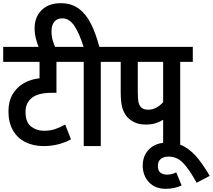

<svg xmlns="http://www.w3.org/2000/svg" viewBox="-20 -916 1335 1204"><path d="M451 -528H334V-334H305Q221 -334 182 -304Q164 -291 152 -268.5Q140 -246 140 -214Q140 -150 174.5 -123Q209 -96 256 -96Q294 -96 324.5 -106Q355 -116 389 -135L425 -42Q385 -21 343 -10.5Q301 0 253 0Q189 0 139 -25Q89 -50 61 -99Q33 -148 33 -218Q33 -281 59.5 -325.5Q86 -370 130.5 -395Q175 -420 228 -425V-528H0V-622H451Z M505 -528H438V-622H504Q477 -709 445.5 -755Q414 -801 371 -801Q338 -801 320.5 -779.5Q303 -758 303 -720Q303 -689 310.5 -663Q318 -637 328 -615H225Q212 -645 204.5 -676Q197 -707 197 -739Q197 -809 241 -852.5Q285 -896 361 -896Q427 -896 473 -862.5Q519 -829 550 -767.5Q581 -706 603 -622H692V-528H612V0H505Z M1110 -528V0H1003V-165Q981 -151 955 -143Q929 -135 895 -135Q852 -135 823.5 -149Q795 -163 776 -184Q756 -208 746.5 -242Q737 -276 737 -338V-528H679V-622H1189V-528ZM1003 -528H844V-342Q844 -297 848 -278Q852 -259 862 -246Q877 -228 909 -228Q937 -228 961 -241.5Q985 -255 1003 -275Z M1119 247Q1073 268 1020 268Q952 268 913.5 226Q875 184 875 122Q875 59 916.5 18.5Q958 -22 1031 -22Q1094 -22 1140.5 6Q1187 34 1224 81Q1261 128 1295 187L1213 230Q1167 146 1128.5 106Q1090 66 1037 66Q1006 66 988 81Q970 96 970 124Q970 155 986.5 167Q1003 179 1026 179Q1043 179 1057 175.5Q1071 172 1085 165Z"/></svg>

Font: Noto Sans Devanagari Condensed SemiBold
Style: Regular
Weight: 600
Width: 3
Designer: Jelle Bosma - Monotype Design Team
Foundry: Monotype Imaging Inc.
Version: Version 2.004; ttfautohint (v1.8.4.7-5d5b)